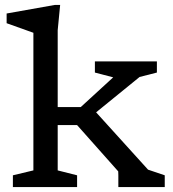

<svg xmlns="http://www.w3.org/2000/svg" viewBox="-20 -762 704 782"><path d="M215 -68 294 -48V0H32.5V-48L116 -68V-628.5L7 -667.5V-707L204 -742H225L215 -639V-326H309L441 -447L366.5 -466.5V-512H619V-466.5L548.5 -448.5L371.5 -304.5L583 -71L651 -48V0H462V-48L461.5 -64L294 -252.5H215Z"/></svg>

Font: Newsreader 6pt
Style: Regular
Weight: 400
Designer: Hugues Gentile
Foundry: Production Type
Version: Version 1.003; ttfautohint (v1.8.3)